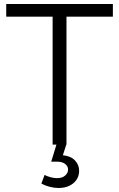

<svg xmlns="http://www.w3.org/2000/svg" viewBox="-20 -720 593 956"><path d="M310 0 293 53Q333 57 353.5 79Q374 101 374 130Q374 168 345.5 192Q317 216 271 216Q250 216 227 210Q204 204 186 194L202 151Q215 158 232 162.5Q249 167 264 167Q290 167 304.5 154Q319 141 319 124Q319 108 304.5 96.5Q290 85 265 85H235L261 0H242V-637H11V-700H542V-637H311V0Z"/></svg>

Font: Gontserrat Light
Style: Regular
Weight: 300
Designer: Julieta Ulanovsky
Foundry: Julieta Ulanovsky
Version: Version 6.001